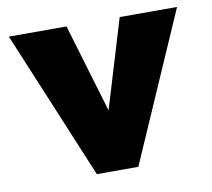

<svg xmlns="http://www.w3.org/2000/svg" viewBox="-65 -606 749 679"><g transform="rotate(-10 310.0 -266.5)"><path d="M230 0 8 -533H215L310 -215L406 -533H612L379 0Z"/></g></svg>

Font: Lexend ExtraBold
Style: Regular
Weight: 800
Designer: Bonnie Shaver-Troup, Thomas Jockin
Foundry: Lexend
Version: Version 1.007; ttfautohint (v1.8.3)